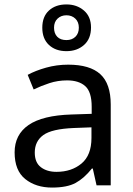

<svg xmlns="http://www.w3.org/2000/svg" viewBox="-20 -837 601 867"><path d="M288 -545Q386 -545 433 -502Q480 -459 480 -365V0H416L399 -76H395Q360 -32 321.5 -11Q283 10 215 10Q142 10 94 -28.5Q46 -67 46 -149Q46 -229 109 -272.5Q172 -316 303 -320L394 -323V-355Q394 -422 365 -448Q336 -474 283 -474Q241 -474 203 -461.5Q165 -449 132 -433L105 -499Q140 -518 188 -531.5Q236 -545 288 -545ZM314 -259Q214 -255 175.5 -227Q137 -199 137 -148Q137 -103 164.5 -82Q192 -61 235 -61Q303 -61 348 -98.5Q393 -136 393 -214V-262ZM280 -606Q231 -606 201 -634Q171 -662 171 -712Q171 -762 201 -789.5Q231 -817 280 -817Q327 -817 359 -789.5Q391 -762 391 -713Q391 -662 359.5 -634Q328 -606 280 -606ZM280 -656Q305 -656 320.5 -671Q336 -686 336 -712Q336 -738 320 -753Q304 -768 280 -768Q256 -768 240 -753Q224 -738 224 -712Q224 -686 238.5 -671Q253 -656 280 -656Z"/></svg>

Font: Noto Sans Tifinagh Ghat
Style: Regular
Weight: 400
Designer: JamraPatel
Foundry: JamraPatel LLC
Version: Version 2.006; ttfautohint (v1.8.4.7-5d5b)